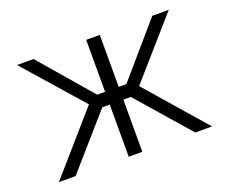

<svg xmlns="http://www.w3.org/2000/svg" viewBox="-94 -693 1003 842"><g transform="rotate(-20 407.0 -272.5)"><path d="M52.6 -545.5H129.6L338.8 -302.9H375.4V-545.5H438.9V-302.9H474.8L683.9 -545.5H761L524.1 -275.6L764.2 0H686.1L473.7 -243.3H438.9V0H375.4V-243.3H340.6L127.5 0H49.4L290.1 -275.6Z"/></g></svg>

Font: DeltaSans Light
Style: Regular
Weight: 300
Designer: Rasmus Andersson
Foundry: rsms
Version: Version 3.012